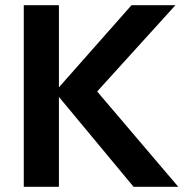

<svg xmlns="http://www.w3.org/2000/svg" viewBox="-20 -723 728 743"><path d="M497 0H670L356 -369L659 -703H489L208 -385V-703H72V0H208V-348Z"/></svg>

Font: MV Cash SemiBold
Style: Regular
Weight: 600
Designer: Rodrigo Fuenzalida
Foundry: fragTYPE
Version: Version 1.100;Glyphs 3.1.2 (3151)